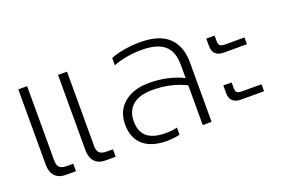

<svg xmlns="http://www.w3.org/2000/svg" viewBox="-80 -799 1565 1063"><g transform="rotate(-20 702.5 -267.5)"><path d="M75 -91V-535H127V-98Q127 -68 140 -56Q153 -44 183 -44H220V0H161Q119 0 97 -24Q75 -48 75 -91ZM309 -91V-535H362V-98Q362 -68 375 -56Q388 -44 418 -44H454V0H395Q353 0 331 -24Q309 -48 309 -91Z M564 -150Q564 -230 619.5 -275.5Q675 -321 767 -321Q877 -321 967 -277V-353Q967 -434 924 -470.5Q881 -507 791 -507Q745 -507 700 -499Q655 -491 623 -477V-520Q651 -533 700 -541.5Q749 -550 796 -550Q910 -550 964.5 -498Q1019 -446 1019 -352V0H967V-234Q880 -278 770 -278Q694 -278 654.5 -244.5Q615 -211 615 -149Q615 -28 759 -28Q775 -28 795 -30Q815 -32 828 -36V6Q794 15 750 15Q662 15 613 -27Q564 -69 564 -150Z M1149 -400V-443H1198V-410Q1198 -392 1206 -384.5Q1214 -377 1235 -377H1350V-337H1215Q1149 -337 1149 -400ZM1149 -123V-167H1198V-134Q1198 -115 1206 -108Q1214 -101 1235 -101H1350V-60H1215Q1149 -60 1149 -123Z"/></g></svg>

Font: Prompt ExtraLight
Style: Regular
Weight: 275
Designer: Katatrad Team
Foundry: CadsonDemak
Version: Version 1.001